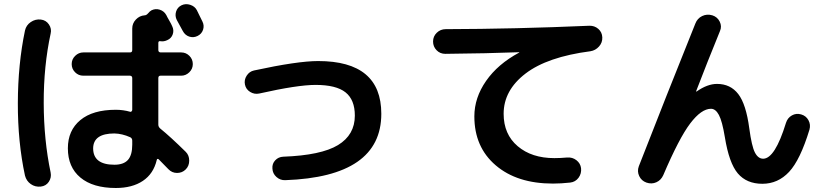

<svg xmlns="http://www.w3.org/2000/svg" viewBox="-20 -852 4040 935"><path d="M938.5 -802.7Q943.4 -793 952.6 -773.9Q961.9 -754.9 965.8 -747.1Q975.6 -727.5 968.8 -707Q961.9 -686.5 941.9 -676.8Q921.9 -667 901.4 -673.8Q880.9 -680.7 870.1 -701.2Q861.3 -718.8 840.8 -754.9Q831.1 -774.4 837.4 -795.4Q843.8 -816.4 863.8 -826.2Q883.8 -835.9 906.2 -828.6Q928.7 -821.3 938.5 -802.7ZM624 -147.5V-167Q624 -178.7 614.3 -183.6Q575.2 -201.2 537.1 -202.1Q434.6 -202.1 433.6 -129.9Q433.6 -49.8 537.1 -49.8Q582 -49.8 603 -73.2Q624 -96.7 624 -147.5ZM761.7 -483.4Q751 -483.4 751 -471.7V-245.1Q751 -234.4 759.8 -226.6Q810.5 -185.5 884.8 -112.3Q901.4 -95.7 901.4 -69.8Q901.4 -43.9 884.3 -26.9Q867.2 -9.8 842.3 -9.8Q817.4 -9.8 799.8 -28.3Q793.9 -34.2 777.3 -51.3Q760.7 -68.4 752.9 -76.2Q745.1 -82 743.2 -72.3Q727.5 -5.9 675.8 28.8Q624 63.5 543.9 63.5Q432.6 63.5 371.6 12.7Q310.5 -38.1 310.5 -129.9Q310.5 -216.8 371.1 -267.1Q431.6 -317.4 543.9 -317.4Q580.1 -317.4 614.3 -307.6Q618.2 -306.6 621.1 -310.1Q624 -313.5 624 -317.4V-471.7Q624 -482.4 613.3 -483.4H385.7Q362.3 -483.4 345.7 -500Q329.1 -516.6 329.1 -540Q329.1 -563.5 346.2 -580.1Q363.3 -596.7 385.7 -596.7H613.3Q624 -596.7 624 -608.4V-712.9Q624 -738.3 641.6 -756.8Q659.2 -775.4 683.6 -777.3Q692.4 -777.3 700.2 -786.1Q710 -797.9 717.8 -801.8Q737.3 -811.5 758.3 -804.7Q779.3 -797.9 790 -778.3Q793.9 -769.5 804.2 -752Q814.5 -734.4 818.4 -724.6Q828.1 -705.1 821.3 -685.1Q814.5 -665 793.9 -656.2Q777.3 -648.4 760.7 -651.4Q751 -653.3 751 -642.6V-608.4Q751 -597.7 761.7 -596.7H862.3Q885.7 -596.7 902.3 -580.1Q918.9 -563.5 918.9 -540Q918.9 -516.6 901.9 -500Q884.8 -483.4 862.3 -483.4ZM178.7 56.6Q151.4 59.6 129.9 44.4Q108.4 29.3 101.6 2.9Q66.4 -160.2 66.9 -350.1Q67.4 -540 101.6 -703.1Q107.4 -729.5 129.9 -744.6Q152.3 -759.8 178.7 -756.8Q204.1 -753.9 218.3 -732.9Q232.4 -711.9 226.6 -688.5Q192.4 -530.3 192.9 -350.1Q193.4 -169.9 226.6 -11.7Q231.4 12.7 217.8 33.2Q204.1 53.7 178.7 56.6Z M1242.2 -396.5Q1218.8 -391.6 1198.2 -404.3Q1177.7 -417 1172.9 -439.9Q1168 -462.9 1181.2 -483.4Q1194.3 -503.9 1216.8 -508.8Q1428.7 -554.7 1529.3 -554.7Q1836.9 -554.7 1836.9 -297.9Q1836.9 8.8 1369.1 25.4Q1344.7 26.4 1326.2 9.8Q1307.6 -6.8 1306.6 -31.2Q1304.7 -54.7 1320.3 -71.3Q1335.9 -87.9 1359.4 -88.9Q1543.9 -95.7 1626 -145.5Q1708 -195.3 1708 -289.1Q1708 -366.2 1662.6 -402.3Q1617.2 -438.5 1516.6 -438.5Q1428.7 -438.5 1242.2 -396.5Z M2148.4 -589.8Q2123 -589.8 2106 -607.4Q2088.9 -625 2088.9 -649.9Q2088.9 -674.8 2106.9 -692.4Q2125 -710 2150.4 -710Q2488.3 -710.9 2849.6 -726.6Q2875 -727.5 2893.6 -711.4Q2912.1 -695.3 2913.1 -669.9Q2914.1 -644.5 2897 -625.5Q2879.9 -606.4 2855.5 -602.5Q2645.5 -575.2 2539.1 -493.7Q2432.6 -412.1 2432.6 -297.9Q2432.6 -198.2 2501 -140.1Q2569.3 -82 2679.7 -82Q2709 -82 2742.2 -85Q2767.6 -86.9 2787.1 -71.8Q2806.6 -56.6 2809.6 -33.2Q2812.5 -6.8 2797.4 13.7Q2782.2 34.2 2756.8 37.1Q2711.9 42 2672.9 42Q2498 42 2394 -46.9Q2290 -135.7 2290 -285.2Q2290 -376 2347.2 -458Q2404.3 -540 2507.8 -595.7Q2508.8 -595.7 2508.8 -597.7H2507.8Q2354.5 -591.8 2148.4 -589.8Z M3127.9 37.1Q3103.5 28.3 3092.8 5.4Q3082 -17.6 3090.8 -42Q3223.6 -382.8 3366.2 -737.3Q3376 -762.7 3399.4 -773.9Q3422.9 -785.2 3449.2 -777.3Q3473.6 -769.5 3484.9 -746.6Q3496.1 -723.6 3486.3 -701.2Q3422.9 -545.9 3370.1 -408.2V-406.2H3372.1Q3424.8 -443.4 3471.7 -443.4Q3537.1 -443.4 3575.2 -394Q3613.3 -344.7 3628.9 -226.6Q3640.6 -139.6 3656.2 -109.4Q3671.9 -79.1 3696.3 -79.1Q3753.9 -79.1 3807.6 -253.9Q3815.4 -278.3 3836.4 -290Q3857.4 -301.8 3881.3 -294.9Q3905.3 -288.1 3917 -266.6Q3928.7 -245.1 3921.9 -220.7Q3877 -73.2 3822.8 -15.1Q3768.6 43 3692.4 43Q3616.2 43 3573.2 -7.3Q3530.3 -57.6 3509.8 -184.6Q3497.1 -261.7 3481 -292Q3464.8 -322.3 3442.4 -322.3Q3395.5 -322.3 3341.3 -251Q3287.1 -179.7 3210 1Q3199.2 25.4 3176.3 35.6Q3153.3 45.9 3127.9 37.1Z"/></svg>

Font: Rounded-X Mgen+ 1mn bold
Style: Bold
Weight: 700
Designer: [Source Han Sans]
Ryoko NISHIZUKA  (kana & ideographs); Paul D. Hunt (Latin, Greek & Cyrillic); Wenlong ZHANG  (bopomofo
Version: Version 1.059.20150602